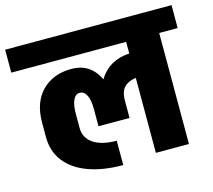

<svg xmlns="http://www.w3.org/2000/svg" viewBox="-123 -779 1016 914"><g transform="rotate(-15 385.0 -322.0)"><path d="M360 -279Q360 -374 412 -432Q464 -490 556 -490V-370Q516 -370 489.5 -349.5Q463 -329 463 -279ZM555 -370V-490H603V-370ZM376 16Q279 16 206.5 -10Q134 -36 94.5 -86.5Q55 -137 55 -208H221Q221 -159 262 -131.5Q303 -104 376 -104ZM55 -207V-279H221V-207ZM55 -279Q55 -379 110 -434.5Q165 -490 254 -490L264 -370Q244 -370 232.5 -346Q221 -322 221 -279ZM310 -193V-279H463V-193ZM310 -279Q310 -322 298 -346Q286 -370 264 -370L254 -490Q329 -491 371 -435.5Q413 -380 413 -279ZM-25 -547V-660H611V-547ZM541 0V-645H704V0ZM451 -547V-660H795V-547Z"/></g></svg>

Font: Akshar Light
Style: Regular
Weight: 300
Designer: Tall Chai
Foundry: Tall Chai
Version: Version 1.100